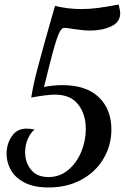

<svg xmlns="http://www.w3.org/2000/svg" viewBox="-20 -741 553 848"><path d="M9 -61Q9 -105 32 -139Q55 -173 97 -173Q112 -173 133 -169Q114 -154 102.5 -126.5Q91 -99 91 -69Q91 -24 117 8.5Q143 41 194 41Q244 41 281.5 9.5Q319 -22 339 -71Q359 -120 359 -171Q359 -237 325 -280Q291 -323 223 -323Q186 -323 118 -310Q126 -364 146 -439.5Q166 -515 200 -635L223 -715Q280 -701 338 -701Q377 -701 414 -706Q451 -711 504 -721Q511 -693 511 -683Q511 -643 471 -624.5Q431 -606 377 -606Q352 -606 303 -613Q278 -618 263 -618Q247 -618 230.5 -568Q214 -518 191 -424Q178 -369 174 -357Q217 -365 256 -365Q361 -365 416.5 -311.5Q472 -258 472 -169Q472 -99 437 -40Q402 19 339 53Q276 87 195 87Q129 87 87.5 65Q46 43 27.5 9Q9 -25 9 -61Z"/></svg>

Font: Dancing Script
Style: Bold
Weight: 700
Designer: Pablo Impallari
Foundry: Pablo Impallari
Version: Version 2.000